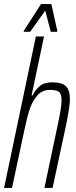

<svg xmlns="http://www.w3.org/2000/svg" viewBox="-21 -922 372 942"><path d="M155 -743H195L134 -454H139Q152 -481 174 -499.5Q196 -518 236 -518Q283 -518 302.5 -499Q322 -480 322 -434Q322 -404 306 -322L237 0H197L263 -313Q271 -350 276 -380.5Q281 -411 281 -430Q281 -461 268.5 -471Q256 -481 224 -481Q186 -481 161.5 -453Q137 -425 123.5 -382.5Q110 -340 96 -272L38 0H-1ZM95 -766 96 -771 180 -902H231L260 -771V-766H228L201 -870L127 -766Z"/></svg>

Font: Saira Ultra Condensed ExLight
Style: Italic
Weight: 200
Width: 1
Italic angle: -12°
Designer: Hector Gatti with collaboration of the Omnibus-Type team
Foundry: Omnibus-Type
Version: Version 1.001; ttfautohint (v1.8)